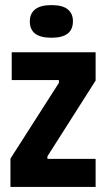

<svg xmlns="http://www.w3.org/2000/svg" viewBox="-20 -733 417 753"><path d="M21 0V-111L211 -408V-419H26V-528H355V-417L166 -120V-110H355V0ZM182 -585Q139 -585 118 -601Q97 -617 97 -649Q97 -680 118 -696.5Q139 -713 182 -713Q225 -713 245.5 -696.5Q266 -680 266 -650Q266 -617 245 -601Q224 -585 182 -585Z"/></svg>

Font: Bricolage Grotesque 24pt Condensed
Style: Bold
Weight: 700
Width: 3
Designer: Mathieu Triay
Foundry: Atelier Triay
Version: Version 1.001;gftools[0.9.33.dev8+g029e19f]